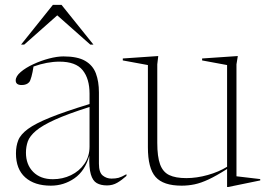

<svg xmlns="http://www.w3.org/2000/svg" viewBox="-20 -752 1088 788"><path d="M419 9Q394 9 377.2 -0.5Q360.5 -10 352.8 -36.5Q345 -63 346.5 -113Q329 -50.5 285.5 -20.2Q242 10 188.5 10Q121.5 10 83.5 -24Q45.5 -58 45.5 -122.5Q45.5 -152.5 55 -176.5Q64.5 -200.5 94.8 -222.8Q125 -245 185.5 -269.5Q246 -294 347.5 -325V-367.5Q347.5 -429 319.2 -464Q291 -499 224 -499Q173.5 -499 117.5 -479Q114 -455 109.2 -437.8Q104.5 -420.5 100 -415Q89.5 -403 69 -403Q44.5 -403 44.5 -422Q44.5 -439 65 -456.5Q85.5 -474 116.8 -488.5Q148 -503 181.2 -511.8Q214.5 -520.5 240.5 -520.5Q298 -520.5 329.5 -502.2Q361 -484 373.5 -450.8Q386 -417.5 386 -372.5V-80Q386 -44 401.8 -31.5Q417.5 -19 437.5 -19Q454.5 -19 466.5 -22.2Q478.5 -25.5 499 -37V-30Q480 -13 461.2 -2Q442.5 9 419 9ZM86.5 -125.5Q86.5 -76.5 116.2 -46.5Q146 -16.5 197 -16.5Q237 -16.5 271.2 -33Q305.5 -49.5 326.5 -79.8Q347.5 -110 347.5 -150.5V-313Q258 -284.5 205.5 -260.8Q153 -237 127.5 -215.2Q102 -193.5 94.2 -171.8Q86.5 -150 86.5 -125.5ZM66.5 -569 197 -732H232.5L363.5 -569H350.5L215 -689L79.5 -569Z M625.5 -165.5Q625.5 -109 637 -77.5Q648.5 -46 674.5 -33.5Q700.5 -21 744.5 -21Q787.5 -21 832.8 -33.8Q878 -46.5 912 -67.5V-485L809.5 -504V-512L956 -522L950.5 -488V-28.5L1048 -17V-11.5L916.5 15.5H912V-58.5Q868 -30.5 836.5 -15.8Q805 -1 778.8 4.5Q752.5 10 725.5 10Q650 10 618.5 -25.8Q587 -61.5 587 -147.5V-485L484 -504V-512L629.5 -522L625.5 -488Z"/></svg>

Font: Newsreader Display ExtraLight
Style: Regular
Weight: 275
Designer: Hugues Gentile
Foundry: Production Type
Version: Version 1.001